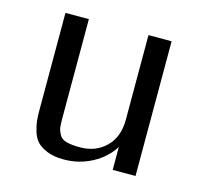

<svg xmlns="http://www.w3.org/2000/svg" viewBox="-78 -556 682 650"><g transform="rotate(15 263.0 -231.5)"><path d="M75 -133V-472H157V-124Q157 -102 158.5 -92Q160 -82 167 -68.5Q174 -55 192 -50Q210 -45 240 -45Q295 -45 330.5 -80Q366 -115 366 -175V-472H447V0H367V-80Q342 -40 296.5 -15.5Q251 9 197 9Q163 9 139.5 -0.5Q116 -10 103.5 -23Q91 -36 84.5 -57.5Q78 -79 76.5 -94.5Q75 -110 75 -133Z"/></g></svg>

Font: Coval
Style: Light
Weight: 300
Foundry: Context Ltd
Version: Version 001.000